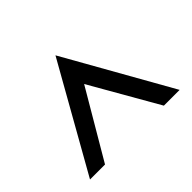

<svg xmlns="http://www.w3.org/2000/svg" viewBox="-128 -639 715 715"><g transform="rotate(45 229.5 -282.0)"><path d="M16 -282 434 -46V-125L167 -282L434 -435V-518Z"/></g></svg>

Font: Charger Pro
Style: BdNar
Weight: 700
Designer: Jasper
Foundry: Cannot Into Space Fonts
Version: Version 1.09